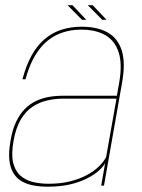

<svg xmlns="http://www.w3.org/2000/svg" viewBox="-20 -698 533 722"><path d="M159.5 4Q209 4 246.5 -5.2Q284 -14.5 310.8 -28.8Q337.5 -43 353.5 -58Q369.5 -73 375.5 -85L360.5 0H371L439 -387Q452.5 -462 437.8 -508.2Q423 -554.5 384.5 -576Q346 -597.5 287 -597.5Q246.5 -597.5 212 -586.5Q177.5 -575.5 149.2 -552Q121 -528.5 99.8 -491Q78.5 -453.5 64.5 -400H76Q94 -466 123.8 -507Q153.5 -548 194.2 -567.2Q235 -586.5 285.5 -586.5Q340.5 -586.5 376.5 -565.5Q412.5 -544.5 426.5 -500.2Q440.5 -456 428 -386L419.5 -338H217Q189.5 -338 163.8 -333.5Q138 -329 115 -318Q92 -307 73 -287.8Q54 -268.5 40.2 -239.2Q26.5 -210 19.5 -168.5Q12 -126 15.2 -96Q18.5 -66 30.8 -46.5Q43 -27 62.2 -16Q81.5 -5 106.2 -0.5Q131 4 159.5 4ZM162 -7Q130 -7 102.5 -14Q75 -21 55.8 -38.5Q36.5 -56 29.2 -87.5Q22 -119 31 -168.5Q39.5 -217 58 -248.2Q76.5 -279.5 102.2 -296.5Q128 -313.5 157.2 -320.2Q186.5 -327 216.5 -327H418L379 -107Q370 -90 352 -72.2Q334 -54.5 306.8 -39.8Q279.5 -25 243.5 -16Q207.5 -7 162 -7ZM364.5 -623.5H380.5L328.5 -678.5H310ZM288.5 -623.5H304.5L252.5 -678.5H234Z"/></svg>

Font: Anybody UltraCondensed Thin Thin
Style: Italic
Weight: 250
Italic angle: -10°
Version: Version 1.111